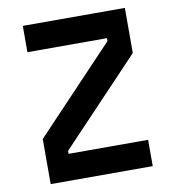

<svg xmlns="http://www.w3.org/2000/svg" viewBox="-87 -878 875 956"><g transform="rotate(-10 350.0 -400.0)"><path d="M92 0V-228L494 -652V-667H92V-800H608V-572L206 -148V-133H608V0Z"/></g></svg>

Font: Martian Mono SemiExpanded SemiBold
Style: Regular
Weight: 600
Monospace: yes
Version: Version 0.930